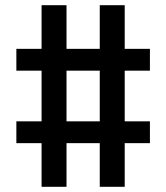

<svg xmlns="http://www.w3.org/2000/svg" viewBox="-20 -737 640 739"><path d="M140 -18V-186H43V-270H140V-465H43V-549H140V-717H236V-549H364V-717H460V-549H557V-465H460V-270H557V-186H460V-18H364V-186H236V-18ZM236 -270H364V-465H236Z"/></svg>

Font: Iosevka Fixed Medium Extended
Style: Regular
Weight: 500
Width: 7
Monospace: yes
Designer: Belleve Invis
Foundry: Belleve Invis
Version: Version 24.1.1; ttfautohint (v1.8.4)